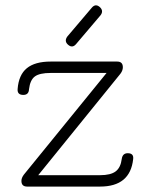

<svg xmlns="http://www.w3.org/2000/svg" viewBox="-20 -688 546 708"><path d="M231 -523Q216 -536 228 -553L318 -659Q332 -676 348 -662Q363 -648 351 -632L261 -526Q247 -509 231 -523ZM80 0Q59 0 59 -21Q59 -32 68 -44L373 -419H167Q126 -419 108.5 -406Q91 -393 87 -359Q86 -338 66 -338Q43 -338 45 -360Q49 -412 79 -436.5Q109 -461 167 -461H412Q433 -461 433 -440Q433 -428 424 -416L121 -42H349Q388 -42 406.5 -56Q425 -70 429 -102Q432 -123 451 -123Q474 -123 471 -101Q460 0 349 0Z"/></svg>

Font: Jura Light
Style: Regular
Weight: 300
Designer: Daniel Johnson, Alexei Vanyashin
Foundry: Daniel Johnson
Version: Version 5.103